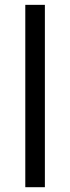

<svg xmlns="http://www.w3.org/2000/svg" viewBox="-20 -780 292 800"><path d="M167 0H85.4V-759.8H167Z"/></svg>

Font: Viking Open Sans
Style: Regular
Weight: 400
Foundry: Ascender Corporation
Version: Version 2.001